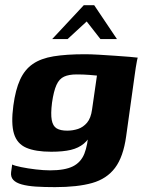

<svg xmlns="http://www.w3.org/2000/svg" viewBox="-20 -614 572 753"><path d="M195.8 119.9Q153.5 119.9 120.7 117.8Q87.9 115.6 65.3 109.3Q42.8 103.1 32 91.4Q21.2 79.7 23.6 60.8Q24.6 55.4 25.8 45.3Q27 35.3 27.7 31.2Q37.5 36.1 63.2 41.4Q88.9 46.7 120.3 50.4Q151.7 54.1 176.6 54.1Q234.2 54.1 265.7 38.5Q297.2 22.9 310.9 -11.3Q324.5 -45.6 327.4 -100.1L344.2 -98.3Q329.2 -67.8 308.8 -50.7Q288.4 -33.6 257.9 -26.2Q227.4 -18.9 181 -18.9Q119.1 -18.9 82.9 -34.6Q46.7 -50.3 34.8 -89.8Q22.8 -129.2 32.4 -200.2Q40.7 -262.1 58.8 -301.6Q76.8 -341.1 108.5 -363Q140.2 -384.9 190.1 -393.1Q240 -401.3 313.1 -401.3Q334.8 -401.3 366.5 -399.5Q398.2 -397.6 430.5 -395.4Q462.8 -393.2 487.4 -391.2Q512 -389.2 520.3 -387.9Q519 -385.3 516.9 -374.1Q514.7 -362.9 512.4 -348.4Q510.1 -333.8 508.1 -318.5L474.8 -79.8Q463.7 1.1 431.2 44.3Q398.8 87.4 341.4 103.7Q284 119.9 195.8 119.9ZM243.4 -101.6Q265.7 -101.6 286 -108.3Q306.3 -115.1 321.4 -132.8Q336.4 -150.6 341 -184.2L360.2 -317.6Q353 -318.6 329.9 -320.3Q306.8 -322.1 280.6 -322.1Q250.2 -322.1 231.3 -313.4Q212.3 -304.8 201.5 -280.9Q190.6 -257 184 -211.1Q178.5 -167.2 182.9 -143.4Q187.3 -119.5 202.2 -110.5Q217.1 -101.6 243.4 -101.6ZM184.8 -460.9 308.5 -593.5H349.5L438.6 -460.9H373.8L320 -529.8L245.2 -460.9Z"/></svg>

Font: Genos Thin
Style: Italic
Weight: 100
Italic angle: -8°
Designer: Robert E. Leuschke
Foundry: Robert E. Leuschke
Version: Version 1.010